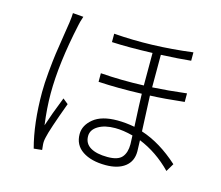

<svg xmlns="http://www.w3.org/2000/svg" viewBox="-108 -894 1216 1058"><g transform="rotate(15 500.0 -364.5)"><path d="M182.6 -752.9 243.2 -748Q231.4 -712.9 228.5 -695.3Q178.7 -464.8 178.7 -293.9Q178.7 -210 191.4 -115.2Q213.9 -184.6 253.9 -285.2L284.2 -260.7Q223.6 -96.7 214.8 -52.7Q209 -29.3 210.9 -9.8Q210.9 -3.9 213.9 19.5L167 24.4Q130.9 -109.4 130.9 -288.1Q130.9 -337.9 137.2 -405.3Q143.6 -472.7 148.9 -510.7Q154.3 -548.8 166 -623Q177.7 -697.3 177.7 -698.2Q182.6 -734.4 182.6 -752.9ZM675.8 -136.7Q675.8 -143.6 673.8 -186.5Q618.2 -201.2 572.3 -201.2Q512.7 -201.2 475.6 -178.7Q438.5 -156.2 438.5 -120.1Q438.5 -78.1 473.6 -57.1Q508.8 -36.1 571.3 -36.1Q630.9 -36.1 653.3 -62.5Q675.8 -88.9 675.8 -136.7ZM904.3 -488.3V-439.5Q791 -426.8 710 -423.8Q710.9 -398.4 718.8 -221.7Q828.1 -186.5 932.6 -91.8L905.3 -45.9Q822.3 -130.9 720.7 -171.9Q722.7 -121.1 722.7 -108.4Q722.7 -51.8 682.6 -21Q642.6 9.8 572.3 9.8Q490.2 9.8 440.4 -23.4Q390.6 -56.6 390.6 -119.1Q390.6 -168.9 437 -207Q483.4 -245.1 573.2 -245.1Q620.1 -245.1 671.9 -235.4Q665 -373 664.1 -421.9Q529.3 -417 417 -423.8V-472.7Q536.1 -463.9 663.1 -468.8V-654.3Q525.4 -649.4 431.6 -654.3V-702.1Q644.5 -685.5 879.9 -715.8V-668Q815.4 -661.1 710 -656.2V-470.7Q798.8 -475.6 904.3 -488.3Z"/></g></svg>

Font: GenEi Gothic M Light
Style: Regular
Weight: 300
Designer: o_tamon (Modified); [Source Han Sans]
Ryoko NISHIZUKA  (kana & ideographs); Paul D. Hunt (Latin, Greek & Cyrillic); Wenl
Version: Version 1.1a;Original Version 1.004